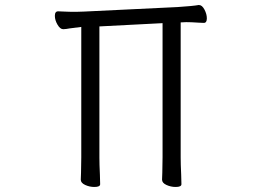

<svg xmlns="http://www.w3.org/2000/svg" viewBox="-20 -732 1040 763"><path d="M375 -627V-106Q375 -80 377 -38L378 0Q378 11 355 11Q336 11 318.5 3Q301 -5 301 -18Q301 -34 302 -46L303 -107V-625L256 -619Q250 -618 244 -617Q238 -616 232 -616H231Q219 -616 208.5 -634Q198 -652 198 -669Q198 -687 211 -687Q218 -687 235.5 -686Q253 -685 282 -685L314 -686L686 -704Q747 -708 769 -712H771Q783 -712 792.5 -694Q802 -676 802 -659Q802 -641 790 -641Q777 -641 768 -642Q740 -644 720 -644L698 -643V-106Q698 -80 700 -38L701 0Q701 11 678 11Q659 11 641.5 3Q624 -5 624 -18Q624 -34 625 -46L626 -107V-640Z"/></svg>

Font: Iansui 0.93
Style: Regular
Weight: 400
Designer: But Ko / Fontworks Inc.
Foundry: zi-hi.com / Fontworks Inc.
Version: Version 0.931